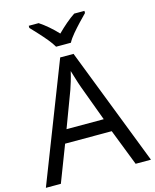

<svg xmlns="http://www.w3.org/2000/svg" viewBox="-136 -1035 911 1126"><g transform="rotate(-15 319.5 -472.0)"><path d="M545 0 459 -221H176L91 0H0L279 -717H360L638 0ZM352 -517Q349 -525 342 -546Q335 -567 328.5 -589.5Q322 -612 318 -624Q311 -593 302 -563.5Q293 -534 287 -517L206 -301H432ZM272 -784Q259 -807 237 -833.5Q215 -860 191 -886Q167 -912 149 -931V-944H209Q235 -927 263 -903Q291 -879 316 -852Q343 -879 371 -903Q399 -927 425 -944H487V-931Q468 -912 443.5 -886Q419 -860 396.5 -833.5Q374 -807 362 -784Z"/></g></svg>

Font: Go Noto Kurrent-Regular
Style: Regular
Weight: 400
Designer: Monotype Design Team
Foundry: Monotype Imaging Inc.
Version: Version 2.012; ttfautohint (v1.8.4.7-5d5b)